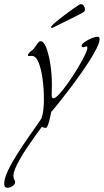

<svg xmlns="http://www.w3.org/2000/svg" viewBox="-107 -564 494 914"><path d="M-71 330Q-87 330 -87 311Q-87 286 -69.5 249Q-52 212 -26 171Q0 130 26 92.5Q52 55 70.5 29Q89 3 91 -2Q97 -20 99.5 -43Q102 -66 102 -92Q102 -142 95.5 -189Q89 -236 76.5 -267Q64 -298 44 -298Q40 -298 36 -297.5Q32 -297 30 -297Q26 -297 26 -302Q26 -305 30.5 -311Q35 -317 48 -326Q53 -330 59.5 -340Q66 -350 73 -359Q80 -368 86 -368Q101 -368 113 -337.5Q125 -307 132.5 -259.5Q140 -212 140 -160Q140 -148 139.5 -136Q139 -124 139 -112Q139 -96 147 -96Q157 -96 176 -117Q195 -138 217.5 -170Q240 -202 261 -236.5Q282 -271 295.5 -298.5Q309 -326 309 -337Q309 -343 304 -343Q301 -343 297 -341Q293 -339 289 -339Q284 -339 281 -344Q281 -353 295.5 -363.5Q310 -374 328 -381.5Q346 -389 357 -389Q362 -389 364 -388Q367 -384 367 -377Q367 -362 352.5 -333Q338 -304 315 -268.5Q292 -233 265 -195.5Q238 -158 212 -124.5Q186 -91 166.5 -66.5Q147 -42 139 -33Q139 -40 136.5 -29.5Q134 -19 130.5 -1.5Q127 16 121.5 30.5Q116 45 110 45Q105 45 99.5 42.5Q94 40 92 40Q18 140 -12.5 194Q-43 248 -43 272Q-43 284 -39 290.5Q-35 297 -35 303Q-35 314 -47.5 322Q-60 330 -71 330ZM139 -431Q136 -431 136 -434Q136 -440 156 -457Q176 -474 206.5 -497Q237 -520 269 -541Q274 -544 278 -544Q287 -544 292.5 -535.5Q298 -527 297 -519V-517Q297 -510 290 -506Q277 -498 250 -484.5Q223 -471 194 -457Q165 -443 144 -432Q142 -431 139 -431Z"/></svg>

Font: Bilbo
Style: Regular
Weight: 400
Designer: Robert E. Leuschke
Foundry: Robert E. Leuschke
Version: Version 1.100